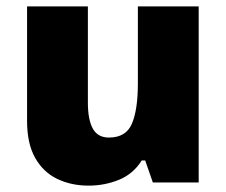

<svg xmlns="http://www.w3.org/2000/svg" viewBox="-20 -573 710 603"><path d="M604 -553V0H460L436 -69H425Q399 -27 354 -8.5Q309 10 258 10Q204 10 160 -11Q116 -32 90.5 -77Q65 -122 65 -193V-553H256V-251Q256 -197 271.5 -169Q287 -141 322 -141Q376 -141 394.5 -185Q413 -229 413 -311V-553Z"/></svg>

Font: Noto Sans Bengali UI Black
Style: Regular
Weight: 900
Designer: Jelle Bosma - Monotype Design Team
Foundry: Monotype Imaging Inc.
Version: Version 2.003; ttfautohint (v1.8.4.7-5d5b)